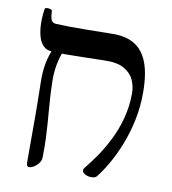

<svg xmlns="http://www.w3.org/2000/svg" viewBox="-77 -718 717 801"><g transform="rotate(10 281.5 -317.5)"><path d="M99 16Q95 16 91.5 12.5Q88 9 88 -2Q88 -47 88 -79Q88 -111 88 -138Q88 -165 88 -193Q88 -221 87.5 -256.5Q87 -292 86 -342Q85 -386 92 -422.5Q99 -459 115 -493H159Q145 -459 138.5 -424.5Q132 -390 133 -351Q134 -311 136 -281.5Q138 -252 140 -227Q142 -202 144 -176Q146 -150 147.5 -116Q149 -82 148 -34Q148 -21 139.5 -9.5Q131 2 119.5 9Q108 16 99 16ZM49 -646Q50 -650 57.5 -650.5Q65 -651 72.5 -649Q80 -647 80 -641Q81 -616 86 -604.5Q91 -593 107 -592Q134 -591 162 -590.5Q190 -590 231.5 -590.5Q273 -591 337 -592Q385 -594 418.5 -581Q452 -568 473 -540.5Q494 -513 504 -471Q514 -429 514 -372Q514 -312 502 -255Q490 -198 470.5 -149Q451 -100 428.5 -61Q406 -22 385 4Q379 11 366.5 12Q354 13 342 8.5Q330 4 325 -4Q320 -12 329 -23Q350 -48 374 -83Q398 -118 420 -161.5Q442 -205 455.5 -256Q469 -307 469 -362Q469 -392 456.5 -419Q444 -446 414 -462.5Q384 -479 329 -477Q282 -476 243 -475Q204 -474 171 -474Q138 -474 107 -476Q86 -477 72 -491.5Q58 -506 51.5 -530.5Q45 -555 44.5 -585Q44 -615 49 -646Z"/></g></svg>

Font: Noto Rashi Hebrew
Style: Regular
Weight: 400
Version: Version 1.006